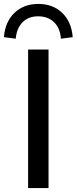

<svg xmlns="http://www.w3.org/2000/svg" viewBox="-60 -957 390 977"><path d="M83 0V-705H187V0ZM20 -760 -40 -768Q-34 -846 13.5 -891.5Q61 -937 135 -937Q209 -937 256.5 -891.5Q304 -846 310 -768L250 -760Q246 -814 215 -844Q184 -874 134 -874Q85 -874 55 -844Q25 -814 20 -760Z"/></svg>

Font: Mulish ExtraLight SemiBold
Style: Regular
Weight: 600
Version: Version 3.603